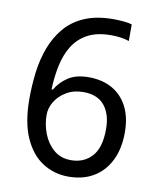

<svg xmlns="http://www.w3.org/2000/svg" viewBox="-83 -789 716 865"><g transform="rotate(10 275.5 -357.0)"><path d="M288 10Q223 10 170 -24Q117 -58 86 -128Q55 -198 55 -305Q55 -367 62.5 -427Q70 -487 90 -540.5Q110 -594 145 -635.5Q180 -677 234.5 -700.5Q289 -724 367 -724Q386 -724 410.5 -722Q435 -720 451 -715V-639Q434 -645 412.5 -648Q391 -651 370 -651Q304 -651 261.5 -628Q219 -605 194.5 -565.5Q170 -526 159 -474Q148 -422 146 -364H152Q172 -399 208 -423Q244 -447 302 -447Q364 -447 409.5 -421.5Q455 -396 480 -347.5Q505 -299 505 -230Q505 -156 478.5 -102Q452 -48 403.5 -19Q355 10 288 10ZM287 -65Q346 -65 382.5 -105Q419 -145 419 -230Q419 -298 387 -337.5Q355 -377 290 -377Q246 -377 213 -357.5Q180 -338 162 -308.5Q144 -279 144 -247Q144 -204 160 -162Q176 -120 208 -92.5Q240 -65 287 -65Z"/></g></svg>

Font: malayalam25
Style: Book
Weight: 400
Designer: Jelle Bosma - Monotype Design Team
Foundry: Monotype Imaging Inc.
Version: Version 2.003